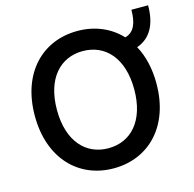

<svg xmlns="http://www.w3.org/2000/svg" viewBox="-112 -885 1018 1009"><g transform="rotate(-15 397.0 -380.5)"><path d="M780.5 -771.3H689.6C689.6 -699.2 670.5 -652.3 621.1 -639.6C562.1 -702.8 479.8 -737.2 385.7 -737.2C196 -737.2 55 -597.7 55 -363.6C55 -130 196 9.9 385.7 9.9C575.3 9.9 716.6 -129.6 716.6 -363.6C716.6 -446 699.2 -516.7 668 -573.5C744 -599.8 780.5 -668.7 780.5 -771.3ZM175.4 -363.6C175.4 -535.2 263.8 -627.8 385.7 -627.8C507.8 -627.8 595.9 -535.2 595.9 -363.6C595.9 -192.1 507.8 -99.4 385.7 -99.4C263.8 -99.4 175.4 -192.1 175.4 -363.6Z"/></g></svg>

Font: Magic Ui Pro Semi Bold
Style: Regular
Weight: 600
Designer: Stefan Endress, Andreas Faust
Version: Version 1.000;FEAKit 1.0